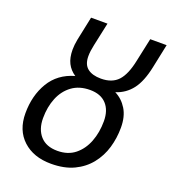

<svg xmlns="http://www.w3.org/2000/svg" viewBox="-139 -865 876 979"><g transform="rotate(20 298.5 -375.0)"><path d="M249 10Q154 10 96.5 -43Q39 -96 39 -188Q39 -284 82 -356Q125 -428 213 -453Q184 -472 169 -501.5Q154 -531 154 -575Q154 -600 160 -631L187 -760H276L249 -634Q245 -616 243 -600.5Q241 -585 241 -571Q241 -526 267 -505.5Q293 -485 340 -485Q400 -485 432.5 -520Q465 -555 481 -634L508 -760H597L570 -631Q553 -549 519.5 -505.5Q486 -462 433 -445Q473 -425 497.5 -385Q522 -345 522 -285Q522 -228 506.5 -175.5Q491 -123 457.5 -81Q424 -39 372.5 -14.5Q321 10 249 10ZM257 -63Q314 -63 352 -93.5Q390 -124 409.5 -174.5Q429 -225 429 -286Q429 -345 398 -378.5Q367 -412 309 -412Q251 -412 211.5 -383Q172 -354 152 -305Q132 -256 132 -195Q132 -135 164 -99Q196 -63 257 -63Z"/></g></svg>

Font: Noto Sans
Style: Italic
Weight: 400
Italic angle: -12°
Designer: Monotype Design Team
Foundry: Monotype Imaging Inc.
Version: Version 2.013; ttfautohint (v1.8.4.7-5d5b)